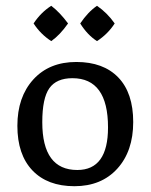

<svg xmlns="http://www.w3.org/2000/svg" viewBox="-20 -628 520 663"><path d="M257 -547Q284 -587 315 -608Q351 -583 376 -547Q353 -511 315 -486Q282 -507 257 -547ZM96 -547Q121 -585 157 -608Q187 -585 215 -547Q187 -507 157 -486Q120 -510 96 -547ZM247 -41Q353 -41 353 -188Q353 -358 230 -358Q175 -358 150.5 -323.5Q126 -289 126 -206Q126 -41 247 -41ZM237 15Q144 15 92 -39.5Q40 -94 40 -193.5Q40 -293 95 -353.5Q150 -414 243.5 -414Q337 -414 388.5 -360.5Q440 -307 440 -206.5Q440 -106 385 -45.5Q330 15 237 15Z"/></svg>

Font: Balthazar
Style: Regular
Weight: 400
Designer: Dario Manuel Muhafara
Foundry: Dario Manuel Muhafara
Version: Version 1.000